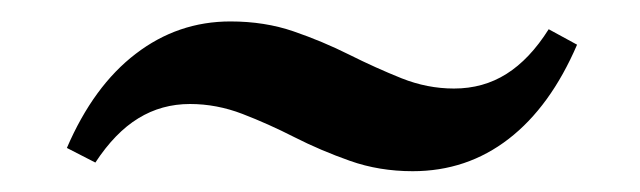

<svg xmlns="http://www.w3.org/2000/svg" viewBox="-20 -304 600 180"><path d="M366.9 -143.5Q335.5 -143.5 308.1 -153.2Q280.6 -162.9 256 -175.4Q231.5 -187.9 207.3 -197.2Q183.1 -206.5 158.1 -206.5Q131.5 -206.5 109.7 -193.1Q87.9 -179.8 69.4 -151.6L42.7 -165.3Q67.7 -223.4 107.3 -253.6Q146.8 -283.9 196 -283.9Q228.2 -283.9 255.2 -274.6Q282.3 -265.3 307.3 -252.8Q332.3 -240.3 356.5 -230.6Q380.6 -221 405.6 -221Q433.1 -221 454.8 -234.7Q476.6 -248.4 494.4 -276.6L521 -262.1Q496 -204 456.9 -173.8Q417.7 -143.5 366.9 -143.5Z"/></svg>

Font: Playfair 9pt
Style: Bold Italic
Weight: 700
Italic angle: -15.6°
Designer: Claus Eggers Sørensen
Foundry: Claus Eggers Sørensen
Version: Version 2.203